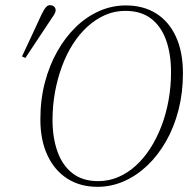

<svg xmlns="http://www.w3.org/2000/svg" viewBox="-20 -708 745 742"><path d="M65 -490Q84 -531 103 -571Q122 -611 140 -651Q146 -663 150.5 -670.5Q155 -678 160.5 -683Q166 -688 173 -688Q183 -688 189 -682.5Q195 -677 195 -669Q195 -661 189.5 -652Q184 -643 171 -624Q148 -589 124.5 -554Q101 -519 78 -484ZM357 14Q290 14 240.5 -17.5Q191 -49 163.5 -107.5Q136 -166 136 -247Q136 -323 153.5 -389.5Q171 -456 202 -510.5Q233 -565 274 -604.5Q315 -644 364 -665.5Q413 -687 466 -687Q534 -687 583.5 -656Q633 -625 660 -566Q687 -507 687 -425Q687 -350 670 -283.5Q653 -217 622 -162.5Q591 -108 549.5 -68.5Q508 -29 459 -7.5Q410 14 357 14ZM359 -8Q400 -8 436.5 -23.5Q473 -39 504.5 -67.5Q536 -96 561 -135Q586 -174 604 -221Q622 -268 631.5 -321Q641 -374 641 -429Q641 -499 622 -552.5Q603 -606 564 -636Q525 -666 464 -666Q423 -666 386.5 -650Q350 -634 318.5 -605.5Q287 -577 262 -538Q237 -499 219.5 -451.5Q202 -404 192.5 -352Q183 -300 183 -244Q183 -176 202 -122.5Q221 -69 260 -38.5Q299 -8 359 -8Z"/></svg>

Font: Source Serif 4 48pt Light
Style: Italic
Weight: 300
Italic angle: -12°
Designer: Frank Grießhammer
Foundry: Adobe Systems Incorporated
Version: Version 4.004;hotconv 1.0.116;makeotfexe 2.5.65601